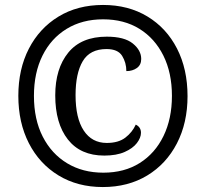

<svg xmlns="http://www.w3.org/2000/svg" viewBox="-20 -745 831 775"><path d="M395 10Q293 10 216 -37Q139 -84 96.5 -167Q54 -250 54 -358Q54 -466 96.5 -548.5Q139 -631 216 -678Q293 -725 396 -725Q498 -725 575 -678.5Q652 -632 694.5 -549Q737 -466 737 -357Q737 -249 694 -166Q651 -83 574 -36.5Q497 10 395 10ZM397 -48Q482 -48 544 -87Q606 -126 640 -196Q674 -266 674 -358Q674 -451 639.5 -520.5Q605 -590 543 -628.5Q481 -667 396 -667Q312 -667 249 -628.5Q186 -590 151.5 -520.5Q117 -451 117 -358Q117 -263 152.5 -193.5Q188 -124 251 -86Q314 -48 397 -48ZM401 -117Q305 -117 254 -182Q203 -247 203 -360Q203 -468 255.5 -532.5Q308 -597 411 -597Q482 -597 516 -569.5Q550 -542 550 -507Q550 -483 532.5 -470.5Q515 -458 490 -458Q490 -492 473 -519.5Q456 -547 410 -547Q343 -547 314 -498Q285 -449 285 -361Q285 -268 318 -218Q351 -168 411 -168Q458 -168 486 -189.5Q514 -211 528 -242Q549 -232 549 -209Q549 -189 532.5 -167.5Q516 -146 483 -131.5Q450 -117 401 -117Z"/></svg>

Font: Noto Serif Thai SemiCondensed ExtraBold
Style: Regular
Weight: 800
Width: 4
Designer: Monotype Design Team
Foundry: Monotype Imaging Inc.
Version: Version 2.002; ttfautohint (v1.8.4.7-5d5b)